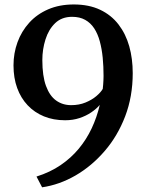

<svg xmlns="http://www.w3.org/2000/svg" viewBox="-20 -772 650 839"><path d="M302.5 -752.5Q368.5 -752.5 417.2 -729.5Q466 -706.5 497.8 -665.2Q529.5 -624 544.8 -569.8Q560 -515.5 560 -452.5Q560 -350 527 -263.8Q494 -177.5 437.2 -111.8Q380.5 -46 310 -5.2Q239.5 35.5 164 46.5L139.5 -0.5Q198.5 -19 244.5 -50.2Q290.5 -81.5 324.2 -122.2Q358 -163 380.8 -211.5Q403.5 -260 416 -313.5Q401 -296 378.5 -280.8Q356 -265.5 327.2 -256Q298.5 -246.5 264.5 -246.5Q213.5 -246.5 172 -263.5Q130.5 -280.5 100.8 -312Q71 -343.5 55 -387.5Q39 -431.5 39 -486.5Q39 -539.5 56.5 -587.5Q74 -635.5 107.8 -672.8Q141.5 -710 190.5 -731.2Q239.5 -752.5 302.5 -752.5ZM291 -312.5Q325.5 -312.5 353.5 -324Q381.5 -335.5 401 -352Q420.5 -368.5 429 -383.5Q430 -392.5 430.8 -402.2Q431.5 -412 432 -421.8Q432.5 -431.5 432.5 -440Q432.5 -481.5 428.8 -520Q425 -558.5 416.2 -591Q407.5 -623.5 391.8 -647.8Q376 -672 352.2 -685.2Q328.5 -698.5 295 -698.5Q250 -698.5 221.2 -671Q192.5 -643.5 178.8 -600Q165 -556.5 165 -509.5Q165 -440 181 -396.5Q197 -353 225.2 -332.8Q253.5 -312.5 291 -312.5Z"/></svg>

Font: Merriweather 24pt SemiBold
Style: Regular
Weight: 600
Designer: Eben Sorkin
Foundry: Eben Sorkin
Version: Version 2.100